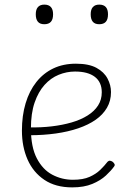

<svg xmlns="http://www.w3.org/2000/svg" viewBox="-20 -795 566 832"><path d="M293 17Q221 17 172.5 -15.5Q124 -48 99.5 -103.5Q75 -159 75 -229Q75 -294 91 -347.5Q107 -401 137.5 -439.5Q168 -478 211 -498.5Q254 -519 309 -519Q365 -519 398 -501Q431 -483 446 -454.5Q461 -426 461 -396Q461 -358 443.5 -328Q426 -298 394.5 -276Q363 -254 319 -239Q275 -224 221.5 -216.5Q168 -209 108 -209V-243Q158 -242 204.5 -247.5Q251 -253 290.5 -264.5Q330 -276 359.5 -294.5Q389 -313 405 -338Q421 -363 421 -395Q421 -439 391 -462Q361 -485 305 -485Q269 -485 234.5 -471Q200 -457 173 -427Q146 -397 130 -350.5Q114 -304 114 -238Q114 -158 139.5 -109Q165 -60 206.5 -38Q248 -16 296 -16Q340 -16 368 -28.5Q396 -41 414.5 -59Q433 -77 446 -94Q451 -99 456.5 -98.5Q462 -98 468 -94Q473 -90 476 -84.5Q479 -79 474 -73Q462 -56 439 -34.5Q416 -13 380 2Q344 17 293 17ZM172 -690Q153 -690 144 -701Q135 -712 135 -733Q135 -754 144.5 -764.5Q154 -775 172 -775Q191 -775 200.5 -764.5Q210 -754 210 -733Q210 -711 200.5 -700.5Q191 -690 172 -690ZM410 -690Q391 -690 382 -701Q373 -712 373 -733Q373 -754 382.5 -764.5Q392 -775 410 -775Q429 -775 438.5 -764.5Q448 -754 448 -733Q448 -711 438.5 -700.5Q429 -690 410 -690Z"/></svg>

Font: Playwrite BR Thin
Style: Regular
Weight: 250
Version: Version 1.003